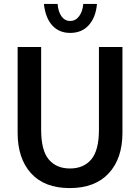

<svg xmlns="http://www.w3.org/2000/svg" viewBox="-20 -940 715 980"><path d="M190 -700V-278Q190 -172 229 -126Q268 -80 337 -80Q407 -80 446 -126.5Q485 -173 485 -278V-700H605V-262Q605 -131 535 -55.5Q465 20 336 20Q207 20 138.5 -55.5Q70 -131 70 -262V-700ZM274 -920Q277 -880 294 -856.5Q311 -833 338 -833Q366 -833 384 -857.5Q402 -882 405 -920H475Q469 -852 433.5 -812Q398 -772 338 -772Q282 -772 247 -810Q212 -848 204 -920Z"/></svg>

Font: Moderustic Med
Style: Regular
Weight: 500
Designer: Tural Alisoy
Foundry: TAFT Foundry
Version: Version 2.110